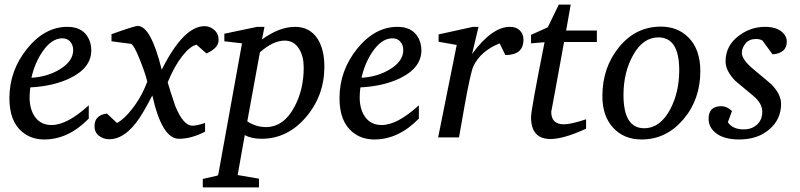

<svg xmlns="http://www.w3.org/2000/svg" viewBox="-20 -599 3486 837"><path d="M378 -380Q378 -303 285 -258Q212 -223 112 -218Q109 -191 109 -175Q109 -121 134 -87.5Q159 -54 205 -54Q273 -54 367 -140V-82Q278 9 173 9Q117 9 78 -23Q21 -69 21 -171Q21 -291 98 -386.5Q175 -482 274 -482Q333 -482 360 -442Q378 -415 378 -380ZM299 -381Q299 -402 286.5 -417Q274 -432 252 -432Q204 -432 164 -372Q131 -323 117 -260Q187 -264 241 -297Q299 -332 299 -381Z M933 -425Q933 -389 880 -366L837 -404Q810 -399 775 -355Q740 -311 711 -240Q719 -211 744 -137Q779 -51 819 -51Q838 -51 874 -63V-25Q814 6 760 6Q686 6 644 -183Q601 -99 571 -61Q516 8 457 8Q431 8 411.5 -7Q392 -22 392 -49Q392 -97 446 -104L490 -63Q521 -79 555 -123Q596 -174 622 -243Q614 -278 590 -338Q563 -406 550 -408L466 -419V-450Q567 -486 580 -486Q638 -486 685 -295Q780 -485 872 -485Q895 -485 914 -468.5Q933 -452 933 -425Z M1394 -308Q1394 -182 1313.5 -88Q1233 6 1120 6Q1076 6 1047 -10L1016 164L1109 180V218H864V181L926 167Q931 167 933 154L1035 -410L958 -419V-452L1101 -482H1133L1122 -427Q1198 -482 1266 -482Q1331 -482 1365 -429Q1394 -383 1394 -308ZM1304 -304Q1304 -352 1285 -384Q1263 -422 1221 -422Q1171 -422 1113 -371L1058 -70Q1096 -45 1139 -45Q1217 -45 1264 -134Q1304 -209 1304 -304Z M1817 -380Q1817 -303 1724 -258Q1651 -223 1551 -218Q1548 -191 1548 -175Q1548 -121 1573 -87.5Q1598 -54 1644 -54Q1712 -54 1806 -140V-82Q1717 9 1612 9Q1556 9 1517 -23Q1460 -69 1460 -171Q1460 -291 1537 -386.5Q1614 -482 1713 -482Q1772 -482 1799 -442Q1817 -415 1817 -380ZM1738 -381Q1738 -402 1725.5 -417Q1713 -432 1691 -432Q1643 -432 1603 -372Q1570 -323 1556 -260Q1626 -264 1680 -297Q1738 -332 1738 -381Z M2262 -426Q2262 -359 2183 -359L2158 -410Q2076 -377 2044 -311Q2032 -286 2006 -142Q1993 -71 1981 0H1890L1971 -403L1892 -417V-449L2042 -482H2066L2038 -364Q2125 -482 2203 -482Q2231 -482 2246.5 -466Q2262 -450 2262 -426Z M2582 -416H2439Q2383 -108 2383 -112Q2383 -57 2438 -57Q2469 -57 2535 -79V-38Q2437 7 2380 7Q2295 7 2295 -88Q2295 -120 2354 -415L2295 -410V-447L2368 -480L2416 -579H2468L2448 -466H2582Z M3033 -289Q3033 -165 2958.5 -78Q2884 9 2777 9Q2700 9 2653 -42Q2606 -93 2606 -180Q2606 -305 2679 -394Q2752 -483 2861 -483Q2933 -483 2980 -437Q3033 -385 3033 -289ZM2941 -293Q2941 -436 2850 -436Q2784 -436 2741 -360.5Q2698 -285 2698 -185Q2698 -40 2788 -40Q2858 -40 2902 -123Q2941 -197 2941 -293Z M3410 -418Q3410 -367 3348 -362L3304 -422Q3294 -429 3275 -429Q3246 -429 3230 -409.5Q3214 -390 3214 -368Q3214 -339 3267 -295Q3337 -237 3343 -231Q3385 -188 3385 -146Q3385 -80 3336 -37Q3285 9 3202 9Q3139 9 3104 -16.5Q3069 -42 3069 -81Q3069 -136 3124 -136Q3149 -136 3171 -115L3153 -66Q3174 -35 3222 -35Q3258 -35 3280.5 -56Q3303 -77 3303 -112Q3303 -149 3263 -182Q3189 -244 3186 -246Q3143 -290 3143 -331Q3143 -401 3202 -444Q3253 -482 3315 -482Q3364 -482 3390 -459Q3410 -441 3410 -418Z"/></svg>

Font: Apparatus SIL
Style: Italic
Weight: 400
Italic angle: -11°
Version: Version 1.0